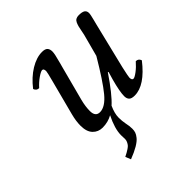

<svg xmlns="http://www.w3.org/2000/svg" viewBox="-178 -563 893 893"><g transform="rotate(-45 268.5 -116.0)"><path d="M505.9 -352.1 450.2 -124Q439 -74.2 439 -66.9Q439 -49.8 449.2 -49.8Q457 -49.8 476.3 -64.2Q495.6 -78.6 514.2 -100.1Q531.2 -100.1 537.1 -83Q464.8 9.8 397.9 9.8Q377 9.8 368.9 1.2Q360.8 -7.3 360.8 -22.9Q360.8 -52.7 377.9 -115.2L389.2 -153.8L386.2 -155.8Q326.2 -67.4 288.1 -33.2Q272 2 272 28.8Q272 51.3 275.9 70.8Q280.8 92.8 280.8 110.8Q280.8 123 277.6 132.8Q274.4 142.6 264.4 155Q254.4 167.5 232.2 180.7Q210 193.8 175.8 207L165 180.2Q177.2 173.8 182.9 170.9Q188.5 168 198 161.6Q207.5 155.3 211.7 149.9Q215.8 144.5 219.5 136.7Q223.1 128.9 223.1 120.1Q223.1 118.2 222.7 110.1Q222.2 102.1 222.2 95.2Q222.2 52.7 252 -6.8Q222.2 9.8 187 9.8Q158.2 9.8 139.2 -10Q120.1 -29.8 120.1 -69.8Q120.1 -100.1 129.9 -137.2L173.8 -305.2Q187 -355 187 -361.8Q187 -378.9 176.8 -378.9Q168.5 -378.9 147.2 -364.3Q126 -349.6 107.9 -329.1Q90.8 -329.1 85 -346.2Q119.1 -390.1 159.4 -414.6Q199.7 -439 235.8 -439Q256.3 -439 264.2 -430.4Q272 -421.9 272 -405.8Q272 -397.5 268.8 -382.8Q265.6 -368.2 259.5 -345.7Q253.4 -323.2 251 -314L208 -150.9Q199.2 -116.2 199.2 -86.9Q199.2 -49.8 229 -49.8Q263.7 -49.8 301.8 -95.9Q339.8 -142.1 401.9 -247.1L431.2 -356.9Q433.1 -364.7 435.8 -379.6Q438.5 -394.5 440.7 -402.8Q442.9 -411.1 447 -420.7Q451.2 -430.2 458.7 -434.6Q466.3 -439 477.1 -439Q500 -439 509.5 -432.4Q519 -425.8 519 -412.1Q519 -406.7 516.8 -396.2Q514.6 -385.7 511 -371.8Q507.3 -357.9 505.9 -352.1Z"/></g></svg>

Font: Common Serif
Style: Italic
Weight: 400
Italic angle: -12°
Designer: Philipp H. Poll, Khaled Hosny
Foundry: Stefan Peev, Context Ltd.
Version: Version 1.026